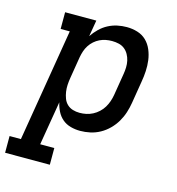

<svg xmlns="http://www.w3.org/2000/svg" viewBox="-152 -633 861 933"><g transform="rotate(15 279.0 -166.5)"><path d="M-42 205V121H15L109 -446H63V-530H220L206 -448Q220 -469 238.5 -487Q257 -505 279 -516.5Q301 -528 324.5 -533Q348 -538 372 -538Q400 -538 426 -530Q452 -522 470.5 -504Q489 -486 499.5 -461Q510 -436 513.5 -409.5Q517 -383 515.5 -355Q514 -327 509 -299L491 -189Q487 -164 479 -139Q471 -114 457.5 -91Q444 -68 424.5 -48.5Q405 -29 381.5 -16Q358 -3 332.5 2.5Q307 8 282 8Q257 8 233.5 1.5Q210 -5 192.5 -20Q175 -35 164.5 -56Q154 -77 149 -100L112 121H183V205ZM257 -76Q274 -76 290.5 -79.5Q307 -83 322.5 -91Q338 -99 351.5 -111.5Q365 -124 374 -139Q383 -154 388.5 -170Q394 -186 397 -203L415 -313Q418 -330 418.5 -347.5Q419 -365 415.5 -381Q412 -397 404 -411.5Q396 -426 383.5 -436Q371 -446 354.5 -450Q338 -454 320 -454Q304 -454 288.5 -451Q273 -448 258.5 -441Q244 -434 231.5 -423Q219 -412 210 -398Q201 -384 196 -369Q191 -354 188 -338L170 -228Q167 -210 166 -192.5Q165 -175 167.5 -158Q170 -141 176 -125Q182 -109 194 -97.5Q206 -86 222.5 -81Q239 -76 257 -76Z"/></g></svg>

Font: Iosevka Slab MdExObl
Style: Regular
Weight: 500
Width: 7
Italic angle: -9°
Monospace: yes
Designer: Belleve Invis
Foundry: Belleve Invis
Version: Version 11.1.1; ttfautohint (v1.8.3)